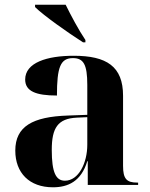

<svg xmlns="http://www.w3.org/2000/svg" viewBox="-20 -786 639 816"><path d="M333 -606H343V-616C314 -659 281 -721 259 -766H129V-756C164 -721 270 -646 333 -606ZM205 10C269 10 325 -15 351 -101H353V0H567V-10H563C518 -10 503 -26 503 -81V-379C503 -504 433 -549 293 -549C180 -549 87 -520 87 -448C87 -398 133 -380 222 -380C222 -501 237 -539 290 -539C335 -539 351 -512 351 -425V-298L269 -295C119 -290 45 -249 45 -146C45 -51 105 10 205 10ZM256 -18C218 -18 200 -52 200 -149C200 -243 226 -282 306 -286L351 -288V-171C351 -93 314 -18 256 -18Z"/></svg>

Font: Noto Serif Display
Style: Bold
Weight: 700
Designer: Monotype Design Team
Foundry: Monotype Imaging Inc.
Version: Version 2.009